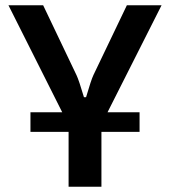

<svg xmlns="http://www.w3.org/2000/svg" viewBox="-20 -510 641 725"><path d="M590 -490 386 -86H507V-12H363V195H239V-12H95V-86H215L12 -490H143L269 -226Q278 -207 297 -143H305Q324 -208 333 -227L459 -490Z"/></svg>

Font: Exo 2 Semi Bold
Style: Regular
Weight: 600
Designer: Natanael Gama
Version: Version 1.001;PS 001.001;hotconv 1.0.88;makeotf.lib2.5.64775